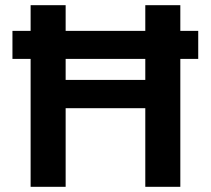

<svg xmlns="http://www.w3.org/2000/svg" viewBox="-20 -720 812 740"><path d="M28 -493V-601H744V-493ZM540 0V-700H675V0ZM98 0V-700H233V0ZM215 -303V-412H562V-303Z"/></svg>

Font: DM Sans 12pt
Style: Bold
Weight: 700
Version: Version 4.004;gftools[0.9.30]